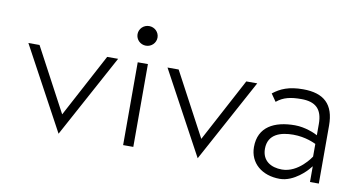

<svg xmlns="http://www.w3.org/2000/svg" viewBox="-67 -808 1818 984"><g transform="rotate(10 841.5 -316.5)"><path d="M43 -451 276 -20 510 -451H453L277 -121L101 -451Z M586 -593C586 -565 609 -542 638 -542C667 -542 690 -565 690 -593C690 -621 667 -644 638 -644C609 -644 586 -621 586 -593ZM612 -20H665V-451H612Z M767 -451 1000 -20 1234 -451H1177L1001 -121L825 -451Z M1274 -127C1274 -44 1339 11 1432 11C1508 11 1571 -62 1571 -62L1588 -82V0H1634V-302C1634 -412 1580 -462 1471 -462C1397 -462 1354 -443 1316 -413L1343 -374C1378 -403 1416 -411 1471 -411C1544 -411 1581 -379 1581 -301V-242L1567 -249C1567 -249 1517 -273 1462 -273C1355 -273 1274 -232 1274 -127ZM1331 -128C1331 -205 1398 -224 1462 -224C1527 -224 1574 -200 1581 -197V-131C1580 -129 1521 -38 1435 -38C1378 -38 1331 -65 1331 -128Z"/></g></svg>

Font: Charger Sport
Style: ExLit
Weight: 200
Designer: Jasper
Foundry: Cannot Into Space Fonts
Version: Version 1.1